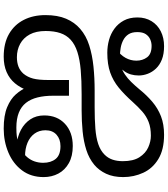

<svg xmlns="http://www.w3.org/2000/svg" viewBox="47 -654 927 1062"><g transform="rotate(-90 511.0 -122.5)"><path d="M331 -566Q404 -566 449.5 -547Q495 -528 520.5 -499Q546 -470 559 -439L541 -430Q556 -473 581.5 -503.5Q607 -534 644 -550Q681 -566 729 -566Q804 -566 855 -536.5Q906 -507 932.5 -455Q959 -403 959 -335Q959 -268 939 -221Q919 -174 883 -143Q845 -110 791.5 -93Q738 -76 674.5 -69.5Q611 -63 542 -63H448Q382 -63 331.5 -59Q281 -55 245.5 -43Q210 -31 187 -8Q168 11 159.5 36Q151 61 151 93Q151 151 173 185Q195 219 227.5 233.5Q260 248 292 248Q336 248 368 235.5Q400 223 426 200Q452 177 478 148Q520 101 558 70Q596 39 641.5 23Q687 7 751 7Q787 7 821.5 16.5Q856 26 884 46.5Q912 67 929 98.5Q946 130 946 174Q946 218 925.5 251.5Q905 285 869 303Q833 321 787 321Q744 321 713.5 309Q683 297 663.5 276.5Q644 256 634.5 231Q625 206 625 181Q625 134 648 102Q671 70 705 41L772 55Q738 80 722.5 108Q707 136 707 168Q707 202 725.5 227Q744 252 789 252Q807 252 824.5 244.5Q842 237 853.5 220Q865 203 865 173Q865 143 853 124.5Q841 106 821 95.5Q801 85 778 81Q755 77 733 77Q718 77 703.5 78.5Q689 80 675 83Q652 90 630.5 104.5Q609 119 589 139.5Q569 160 549 184Q516 225 479.5 256Q443 287 399 304Q355 321 297 321Q215 321 163 289.5Q111 258 87 206Q63 154 63 95Q63 40 81.5 0.5Q100 -39 131 -65Q166 -94 213 -109Q260 -124 316 -129.5Q372 -135 432 -135H521Q597 -135 655 -140Q713 -145 755 -158.5Q797 -172 823 -196Q848 -219 859.5 -253Q871 -287 871 -334Q871 -387 852 -422Q833 -457 800 -475Q767 -493 726 -493Q697 -493 674.5 -484.5Q652 -476 635 -457Q616 -434 608 -403.5Q600 -373 600 -319V-205H513V-293Q513 -341 503.5 -379Q494 -417 473.5 -443Q453 -469 419 -482.5Q385 -496 337 -496Q306 -496 289 -493.5Q272 -491 252 -484L217 -470Q190 -456 173.5 -436.5Q157 -417 149.5 -394.5Q142 -372 142 -348Q142 -305 163.5 -278.5Q185 -252 234 -252Q273 -252 297.5 -274Q322 -296 322 -335Q322 -370 303.5 -395.5Q285 -421 252.5 -434.5Q220 -448 178 -448L242 -494Q288 -490 324.5 -470.5Q361 -451 382.5 -418.5Q404 -386 404 -342Q404 -270 357.5 -227Q311 -184 235 -184Q179 -184 140.5 -205.5Q102 -227 82.5 -263.5Q63 -300 63 -345Q63 -415 100 -464.5Q137 -514 198.5 -540Q260 -566 331 -566Z"/></g></svg>

Font: utamil25
Style: Book
Weight: 400
Designer: Jelle Bosma - Monotype Design Team
Foundry: Monotype Imaging Inc.
Version: Version 2.003